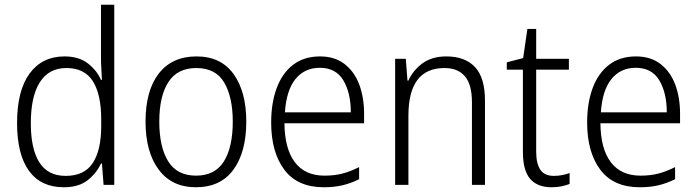

<svg xmlns="http://www.w3.org/2000/svg" viewBox="-20 -780 2940 810"><path d="M249 10Q153 10 102.5 -59Q52 -128 52 -261Q52 -398 105 -470Q158 -542 252 -542Q312 -542 350 -513Q388 -484 406 -443H410Q409 -466 407.5 -490.5Q406 -515 406 -535V-760H462V0H417L410 -90H406Q387 -49 349.5 -19.5Q312 10 249 10ZM257 -38Q336 -38 371.5 -92.5Q407 -147 407 -248V-276Q407 -381 372 -437Q337 -493 260 -493Q186 -493 148 -433Q110 -373 110 -260Q110 -152 146 -95Q182 -38 257 -38Z M1019 -267Q1019 -139 965 -64.5Q911 10 806 10Q705 10 649.5 -64.5Q594 -139 594 -267Q594 -398 650 -470Q706 -542 809 -542Q912 -542 965.5 -467.5Q1019 -393 1019 -267ZM652 -267Q652 -160 689.5 -99.5Q727 -39 807 -39Q887 -39 924.5 -99Q962 -159 962 -267Q962 -370 926 -431.5Q890 -493 808 -493Q729 -493 690.5 -434Q652 -375 652 -267Z M1330 -542Q1392 -542 1433.5 -510Q1475 -478 1495.5 -423.5Q1516 -369 1516 -300V-260H1180Q1181 -152 1224 -95.5Q1267 -39 1349 -39Q1390 -39 1423.5 -47.5Q1457 -56 1495 -75V-24Q1461 -7 1425.5 1.5Q1390 10 1346 10Q1235 10 1179.5 -64Q1124 -138 1124 -263Q1124 -346 1147.5 -409Q1171 -472 1217 -507Q1263 -542 1330 -542ZM1329 -494Q1265 -494 1226.5 -446.5Q1188 -399 1182 -306H1460Q1460 -388 1428.5 -441Q1397 -494 1329 -494Z M1863 -542Q1942 -542 1984 -497Q2026 -452 2026 -356V0H1971V-349Q1971 -423 1941.5 -458Q1912 -493 1855 -493Q1703 -493 1703 -292V0H1647V-532H1692L1699 -440H1703Q1722 -483 1762 -512.5Q1802 -542 1863 -542Z M2317 -38Q2335 -38 2352.5 -41.5Q2370 -45 2383 -50V-4Q2368 2 2349 6Q2330 10 2307 10Q2247 10 2216.5 -25.5Q2186 -61 2186 -139V-486H2118V-517L2187 -535L2205 -658H2242V-532H2380V-486H2242V-141Q2242 -90 2259.5 -64Q2277 -38 2317 -38Z M2663 -542Q2725 -542 2766.5 -510Q2808 -478 2828.5 -423.5Q2849 -369 2849 -300V-260H2513Q2514 -152 2557 -95.5Q2600 -39 2682 -39Q2723 -39 2756.5 -47.5Q2790 -56 2828 -75V-24Q2794 -7 2758.5 1.5Q2723 10 2679 10Q2568 10 2512.5 -64Q2457 -138 2457 -263Q2457 -346 2480.5 -409Q2504 -472 2550 -507Q2596 -542 2663 -542ZM2662 -494Q2598 -494 2559.5 -446.5Q2521 -399 2515 -306H2793Q2793 -388 2761.5 -441Q2730 -494 2662 -494Z"/></svg>

Font: Noto Sans Tamil SemiCondensed Light
Style: Regular
Weight: 300
Width: 4
Designer: Jelle Bosma - Monotype Design Team
Foundry: Monotype Imaging Inc.
Version: Version 2.004; ttfautohint (v1.8.4.7-5d5b)